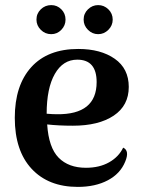

<svg xmlns="http://www.w3.org/2000/svg" viewBox="-20 -719 561 753"><path d="M181 -585Q157 -585 140 -602Q123 -619 123 -642Q123 -666 140 -682.5Q157 -699 181 -699Q204 -699 220.5 -682.5Q237 -666 237 -642Q237 -619 220.5 -602Q204 -585 181 -585ZM308 -642Q308 -666 325 -682.5Q342 -699 365 -699Q388 -699 405 -682.5Q422 -666 422 -642Q422 -619 405 -602Q388 -585 365 -585Q342 -585 325 -602Q308 -619 308 -642ZM463 -140Q489 -128 471 -85Q452 -38 403 -12Q354 14 285 14Q170 14 104 -57Q38 -128 38 -257Q38 -384 102.5 -455.5Q167 -527 287 -527Q375 -527 430 -488.5Q485 -450 485 -378Q485 -305 426 -265.5Q367 -226 266 -226Q209 -226 165 -231Q171 -140 210 -100.5Q249 -61 317 -61Q370 -61 408 -82.5Q446 -104 463 -140ZM283 -485Q227 -485 195 -429Q163 -373 163 -273Q187 -271 203 -271Q359 -269 359 -397Q359 -485 283 -485Z"/></svg>

Font: Arima Koshi Semi Bold
Style: Regular
Weight: 600
Designer: Joana Correia and Natanael Gama
Foundry: NDISCOVER
Version: Version 1.019;PS 001.019;hotconv 1.0.88;makeotf.lib2.5.64775